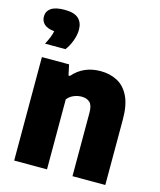

<svg xmlns="http://www.w3.org/2000/svg" viewBox="-120 -898 818 983"><g transform="rotate(15 289.5 -406.0)"><path d="M49.5 0V-548.5H193.5L205.5 -492.5H213Q268.5 -557 359.5 -557Q409 -557 448 -536.5Q487 -516 509.8 -470Q532.5 -424 532.5 -348V0H358.5V-336Q358.5 -376 342.5 -390.8Q326.5 -405.5 299.5 -405.5Q278.5 -405.5 257.8 -397Q237 -388.5 223.5 -371V0ZM47 -619Q70.5 -662.5 76 -692.5Q39 -696.5 22.2 -712.2Q5.5 -728 5.5 -752Q5.5 -780 28.2 -796.2Q51 -812.5 101 -812.5Q151 -812.5 173.8 -791.5Q196.5 -770.5 196.5 -732.5Q196.5 -704.5 184.8 -673Q173 -641.5 155.5 -619Z"/></g></svg>

Font: Encode Sans Semi Condensed ExtraBold
Style: Regular
Weight: 800
Width: 4
Designer: Multiple Designers
Foundry: Impallari Type
Version: Version 3.000; ttfautohint (v1.8.3) -l 8 -r 50 -G 200 -x 14 